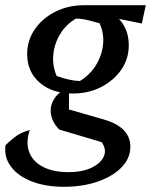

<svg xmlns="http://www.w3.org/2000/svg" viewBox="-47 -512 591 735"><path d="M198 203Q127 203 74.5 182.5Q22 162 -5 126Q-32 90 -26 44Q1 18 20 5.5Q39 -7 67 -14Q51 33 64.5 69.5Q78 106 117 126.5Q156 147 216 147Q268 147 303.5 130Q339 113 350.5 86.5Q362 60 342 32L180 -16Q163 -33 155 -51.5Q147 -70 147 -88Q147 -117 166 -141.5Q185 -166 217 -173V-93L349 -55Q452 -26 452 50Q452 94 418.5 128.5Q385 163 327.5 183Q270 203 198 203ZM232 -154Q153 -154 105 -195.5Q57 -237 57 -305Q57 -357 86 -399.5Q115 -442 164.5 -467Q214 -492 274 -492Q351 -492 398.5 -449.5Q446 -407 446 -339Q446 -287 417.5 -245.5Q389 -204 340.5 -179Q292 -154 232 -154ZM259 -202Q297 -225 320 -262Q343 -299 347.5 -341.5Q352 -384 334 -423Q313 -429 291 -434.5Q269 -440 244 -441Q206 -419 183.5 -382Q161 -345 157 -302.5Q153 -260 170 -221Q199 -211 220.5 -206.5Q242 -202 259 -202ZM392 -410 274 -492H511L496 -422L407 -440Z"/></svg>

Font: Piazzolla Thin SemiBold
Style: Italic
Weight: 600
Italic angle: -11.3°
Version: Version 2.005